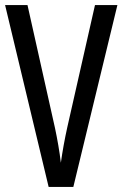

<svg xmlns="http://www.w3.org/2000/svg" viewBox="-20 -734 481 754"><path d="M441 -714H353L244 -233C234 -188 225 -138 219 -95C214 -138 205 -189 196 -231L88 -714H0L171 0H268Z"/></svg>

Font: Noto Sans Gurmukhi UI ExtraCondensed
Style: Regular
Weight: 400
Width: 2
Designer: Jelle Bosma - Monotype Design Team
Foundry: Monotype Imaging Inc.
Version: Version 2.004